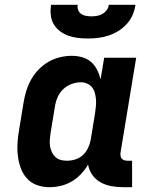

<svg xmlns="http://www.w3.org/2000/svg" viewBox="-20 -770 640 798"><path d="M185 8Q158 8 133 -1Q108 -10 91 -29.5Q74 -49 65.5 -73.5Q57 -98 54 -124.5Q51 -151 53 -179Q55 -207 60 -234L78 -344Q82 -369 89.5 -393Q97 -417 109.5 -439.5Q122 -462 140.5 -481Q159 -500 181.5 -513Q204 -526 229 -532Q254 -538 278 -538Q301 -538 322 -532Q343 -526 358.5 -512.5Q374 -499 383.5 -480Q393 -461 398 -440Q398 -440 398 -440Q398 -440 398 -440L413 -530H546L481 -136Q480 -129 481 -122.5Q482 -116 486 -111Q490 -106 496.5 -104Q503 -102 509 -102H529V8H491Q466 8 442 3.5Q418 -1 397.5 -12.5Q377 -24 363.5 -43.5Q350 -63 346 -86Q334 -65 316.5 -46.5Q299 -28 277.5 -15.5Q256 -3 232.5 2.5Q209 8 185 8ZM258 -102Q276 -102 293.5 -107.5Q311 -113 324.5 -125.5Q338 -138 346 -155Q354 -172 357 -189L375 -299Q377 -313 378.5 -327.5Q380 -342 379 -355.5Q378 -369 374.5 -382.5Q371 -396 363 -406.5Q355 -417 342.5 -422.5Q330 -428 316 -428Q296 -428 276.5 -420.5Q257 -413 242 -398.5Q227 -384 219 -365Q211 -346 208 -326L190 -216Q188 -203 187 -189Q186 -175 188 -162.5Q190 -150 195.5 -138Q201 -126 210 -117.5Q219 -109 231.5 -105.5Q244 -102 258 -102ZM345 -610Q324 -610 303 -612.5Q282 -615 263 -622Q244 -629 228.5 -641Q213 -653 203 -670Q193 -687 191 -708Q189 -729 192 -750H303Q301 -739 305 -728.5Q309 -718 317.5 -712Q326 -706 337.5 -704Q349 -702 360 -702Q371 -702 383 -704Q395 -706 405.5 -712Q416 -718 423.5 -728Q431 -738 432 -750H543Q540 -728 531 -707.5Q522 -687 506.5 -670Q491 -653 471.5 -641Q452 -629 430.5 -622Q409 -615 387.5 -612.5Q366 -610 345 -610Z"/></svg>

Font: Iosevka Slab XBdEx
Style: Italic
Weight: 800
Width: 7
Italic angle: -9°
Monospace: yes
Designer: Belleve Invis
Foundry: Belleve Invis
Version: Version 11.1.1; ttfautohint (v1.8.3)